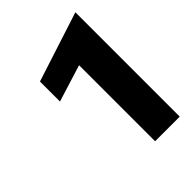

<svg xmlns="http://www.w3.org/2000/svg" viewBox="-118 -675 441 441"><g transform="rotate(-45 102.5 -454.5)"><path d="M205 -624V-285H125V-532L35 -504V-569Z"/></g></svg>

Font: Madhuban Bold
Style: Regular
Weight: 700
Designer: jaikishan Patel
Foundry: MagicType
Version: Version 1.000